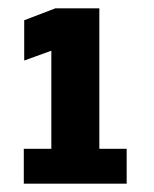

<svg xmlns="http://www.w3.org/2000/svg" viewBox="-20 -720 370 460"><path d="M37 -280V-363.5H103V-598.5L38 -575V-671.5L112.5 -700H218V-363.5H283.5V-280Z"/></svg>

Font: Trispace SemiCondensed
Style: Bold
Weight: 700
Width: 4
Designer: Tyler Finck
Foundry: Etcetera Type Company
Version: Version 1.210; ttfautohint (v1.8.3)